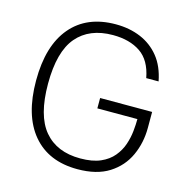

<svg xmlns="http://www.w3.org/2000/svg" viewBox="-107 -819 909 931"><g transform="rotate(15 348.0 -353.5)"><path d="M581 -300H380V-352H641V-272Q641 -197 611.5 -132.5Q582 -68 520.5 -29Q459 10 362 10Q217 10 137.5 -84.5Q58 -179 58 -354Q58 -529 137.5 -623Q217 -717 362 -717Q431 -717 487 -693.5Q543 -670 581 -623Q619 -576 633 -503H571Q555 -589 500.5 -626Q446 -663 362 -663Q244 -663 181 -589Q118 -515 118 -354Q118 -194 181 -119Q244 -44 362 -44Q423 -44 463 -61.5Q503 -79 527 -108Q551 -137 562.5 -171Q574 -205 577.5 -239Q581 -273 581 -300Z"/></g></svg>

Font: 42dot Sans Light Light
Style: Regular
Weight: 300
Version: Version 1.000